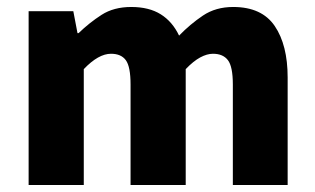

<svg xmlns="http://www.w3.org/2000/svg" viewBox="-20 -530 902 550"><path d="M62 0V-498H190L202 -435H205Q236 -465 271 -487.5Q306 -510 356 -510Q407 -510 440.5 -489Q474 -468 493 -428Q525 -461 561.5 -485.5Q598 -510 648 -510Q730 -510 767 -455.5Q804 -401 804 -308V0H647V-288Q647 -339 633 -357.5Q619 -376 590 -376Q573 -376 553.5 -365.5Q534 -355 512 -332V0H354V-288Q354 -339 340.5 -357.5Q327 -376 298 -376Q262 -376 220 -332V0Z"/></svg>

Font: Mada ExtraBold
Style: Regular
Weight: 800
Designer: Khaled Hosny
Version: Version 1.5